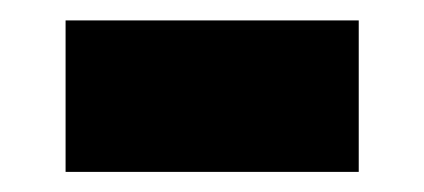

<svg xmlns="http://www.w3.org/2000/svg" viewBox="-20 -404 420 190"><path d="M44.9 -233.9V-383.8H335V-233.9Z"/></svg>

Font: Trueno UltraBlack
Style: Regular
Weight: 950
Designer: Julieta Ulanovsky
Foundry: Julieta Ulanovsky
Version: Version 3.001b | FøM Fix